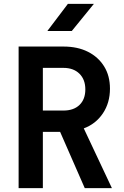

<svg xmlns="http://www.w3.org/2000/svg" viewBox="-20 -970 640 990"><path d="M76 0V-730H307Q380 -730 433.5 -703Q487 -676 517 -627.5Q547 -579 547 -513Q547 -440 510.5 -385.5Q474 -331 412 -308L557 0H417L290 -290H201V0ZM201 -400H307Q360 -400 390 -429Q420 -458 420 -509Q420 -560 389.5 -590Q359 -620 307 -620H201ZM224 -810 330 -950H464L350 -810Z"/></svg>

Font: NKDuy Mono
Style: Bold
Weight: 700
Monospace: yes
Designer: NKDuy
Foundry: NKDuy
Version: Version 2.251; ttfautohint (v1.8.4.7-5d5b)